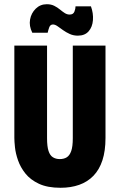

<svg xmlns="http://www.w3.org/2000/svg" viewBox="-20 -876 567 910"><path d="M267 14Q205 14 164.5 -5Q124 -24 100.5 -53.5Q77 -83 65.5 -116Q54 -149 51 -177.5Q48 -206 48 -222V-660H203V-221Q203 -182 210 -160.5Q217 -139 231 -130.5Q245 -122 263 -122Q283 -122 296.5 -130.5Q310 -139 317.5 -160Q325 -181 325 -221V-660H480V-222Q480 -161 465.5 -116.5Q451 -72 423 -43Q395 -14 355.5 0Q316 14 267 14ZM349 -707Q328 -707 310.5 -715Q293 -723 279 -733Q265 -743 253 -751.5Q241 -760 231 -760Q218 -760 213 -745.5Q208 -731 206 -721H133Q117 -753 122.5 -783.5Q128 -814 149.5 -835Q171 -856 202 -856Q222 -856 237 -848.5Q252 -841 264 -831Q276 -821 287 -814Q298 -807 310 -807Q327 -807 332.5 -820.5Q338 -834 338 -846H411Q423 -813 420.5 -780.5Q418 -748 400 -727.5Q382 -707 349 -707Z"/></svg>

Font: Bricolage Grotesque Condensed ExtraBold
Style: Regular
Weight: 800
Width: 3
Designer: Mathieu Triay
Foundry: Atelier Triay
Version: Version 1.000;gftools[0.9.30]